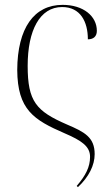

<svg xmlns="http://www.w3.org/2000/svg" viewBox="-20 -563 449 791"><path d="M51 -275C52 -111 119 -69 246 -14C316 16 351 40 351 83C351 125 333 160 296 203L301 208C346 166 370 118 370 72C370 3 329 -19 256 -50C129 -105 94 -145 94 -292C94 -438 144 -534 236 -534C311 -534 342 -474 342 -401C364 -401 379 -412 379 -436C379 -496 324 -543 238 -543C120 -543 52 -447 51 -275Z"/></svg>

Font: Noto Serif Display SemiCondensed ExtraLight
Style: Regular
Weight: 200
Width: 4
Designer: Monotype Design Team
Foundry: Monotype Imaging Inc.
Version: Version 2.009